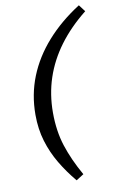

<svg xmlns="http://www.w3.org/2000/svg" viewBox="-100 -780 631 1026"><g transform="rotate(-10 216.0 -266.5)"><path d="M230 193Q184 138 149 79Q114 20 94 -46Q74 -112 74 -190Q74 -299 112.5 -395.5Q151 -492 225 -575.5Q299 -659 404 -726L432 -689Q344 -619 285.5 -540Q227 -461 197.5 -372.5Q168 -284 168 -185Q168 -85 194.5 -3Q221 79 271 167Z"/></g></svg>

Font: Source Serif 4 Medium
Style: Italic
Weight: 500
Italic angle: -12°
Designer: Frank Grießhammer
Foundry: Adobe Systems Incorporated
Version: Version 4.004;hotconv 1.0.116;makeotfexe 2.5.65601